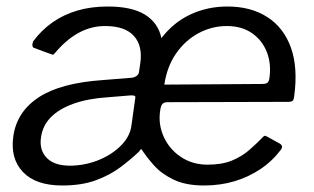

<svg xmlns="http://www.w3.org/2000/svg" viewBox="-20 -560 965 590"><path d="M495 -246Q484 -246 479 -240.5Q474 -235 472 -219Q466 -178 483 -140Q500 -102 535.5 -78Q571 -54 618 -54Q662 -54 692.5 -66.5Q723 -79 746.5 -99.5Q770 -120 789 -140Q794 -144 796 -142.5Q798 -141 803 -139L841 -118Q844 -116 846 -112Q848 -108 844 -101Q817 -65 780.5 -40.5Q744 -16 700.5 -3Q657 10 607 10Q551 10 513.5 -8Q476 -26 453 -52Q430 -78 415 -101Q414 -103 411.5 -100Q409 -97 407 -94Q383 -71 350.5 -46.5Q318 -22 274.5 -6Q231 10 171 10Q90 10 50.5 -31.5Q11 -73 21 -142Q32 -217 99 -261Q166 -305 296 -314L384 -321Q393 -322 399.5 -326.5Q406 -331 407 -338L411 -365Q419 -419 391.5 -449.5Q364 -480 303 -480Q260 -480 221.5 -459Q183 -438 148 -396Q144 -391 141.5 -392Q139 -393 133 -395L84 -413Q80 -415 79.5 -420.5Q79 -426 82 -433Q107 -467 141 -491Q175 -515 217.5 -527.5Q260 -540 311 -540Q385 -540 425.5 -515Q466 -490 476 -443Q514 -492 566 -516Q618 -540 679 -540Q751 -540 801.5 -507.5Q852 -475 874 -413.5Q896 -352 884 -264Q883 -255 880 -251Q877 -247 865 -247L495 -246ZM677 -480Q631 -480 590 -458Q549 -436 521 -395.5Q493 -355 485 -300L786 -302Q798 -302 802.5 -306.5Q807 -311 808 -321Q814 -364 800 -400Q786 -436 754.5 -458Q723 -480 677 -480ZM395 -254Q397 -262 395 -264.5Q393 -267 383 -267L310 -261Q249 -257 205 -241Q161 -225 136 -199.5Q111 -174 106 -138Q100 -98 125 -73.5Q150 -49 203 -51Q248 -53 287.5 -70Q327 -87 353.5 -114.5Q380 -142 384 -175L395 -254Z"/></svg>

Font: Libre Franklin
Style: Italic
Weight: 400
Italic angle: -8°
Designer: Pablo Impallari, Rodrigo Fuenzalida, Nhung Nguyen
Foundry: Impallari Type
Version: Version 3.000